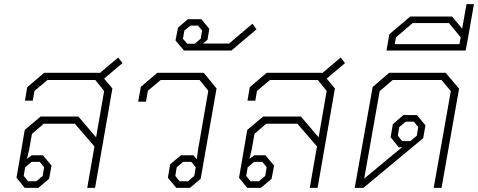

<svg xmlns="http://www.w3.org/2000/svg" viewBox="-20 -911 2318 931"><path d="M485 -530 525 -482 441 0H403L438 -201L343 -311H192L135 -262L122 -189L111 -141L134 -158H188L230 -108L218 -44L166 0H100L60 -49L100 -281L177 -346H360L446 -245L485 -470L442 -523H210L147 -470L139 -423H101L112 -488L194 -558H462L463 -556L553 -632L574 -605ZM102 -100 95 -58 116 -32H156L187 -58L194 -100L173 -126H133Z M794 -49 805 -114 857 -158H917L934 -139L941 -189L990 -471L948 -523H759L697 -471L688 -418H650L663 -490L743 -558H968L1030 -482L953 -44L901 0H835ZM891 -32 922 -58 929 -100 908 -126H868L837 -100L830 -58L851 -32Z M831 -715 843 -777 891 -818H956L995 -771L986 -718L964 -700H1091L1204 -796L1224 -769L1102 -666H872ZM924 -699 953 -723 960 -763 940 -787H904L874 -763L867 -723L888 -699Z M1564 -530 1604 -482 1520 0H1482L1517 -201L1422 -311H1271L1214 -262L1201 -189L1190 -141L1213 -158H1267L1309 -108L1297 -44L1245 0H1179L1139 -49L1179 -281L1256 -346H1439L1525 -245L1564 -470L1521 -523H1289L1226 -470L1218 -423H1180L1191 -488L1273 -558H1541L1542 -556L1632 -632L1653 -605ZM1181 -100 1174 -58 1195 -32H1235L1266 -58L1273 -100L1252 -126H1212Z M1787 -489 1867 -558H2141L2206 -481L2121 0H2083L2166 -469L2121 -523H1884L1821 -469L1746 -45L1887 -162L1930 -197H1913L1874 -246L1885 -309L1936 -353H2002L2043 -303L2032 -241L1742 0H1700ZM1970 -227 2001 -253 2008 -295 1987 -321H1947L1916 -295L1909 -253L1930 -227Z M2278 -891 2251 -736 2238 -666H1854L1868 -745L1969 -831H2172L2221 -772L2242 -891ZM2214 -730 2157 -799H1981L1900 -730L1894 -697H2208Z"/></svg>

Font: Chakra Petch ExtraLight
Style: Italic
Weight: 275
Italic angle: -10°
Designer: Katatrad Aksorn Co.,Ltd.
Foundry: Cadson Demak Co.,Ltd.
Version: Version 1.000; ttfautohint (v1.6)